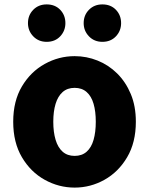

<svg xmlns="http://www.w3.org/2000/svg" viewBox="-20 -838 677 872"><path d="M319 14Q247 14 183 -21.5Q119 -57 79.5 -124Q40 -191 40 -285Q40 -379 79.5 -445.5Q119 -512 183 -547.5Q247 -583 319 -583Q373 -583 423 -563Q473 -543 512 -504.5Q551 -466 574 -411Q597 -356 597 -285Q597 -191 557.5 -124Q518 -57 454.5 -21.5Q391 14 319 14ZM319 -130Q352 -130 373.5 -149Q395 -168 405 -203Q415 -238 415 -285Q415 -332 405 -366.5Q395 -401 373.5 -420Q352 -439 319 -439Q286 -439 264.5 -420Q243 -401 232.5 -366.5Q222 -332 222 -285Q222 -238 232.5 -203Q243 -168 264.5 -149Q286 -130 319 -130ZM192 -648Q155 -648 131 -673Q107 -698 107 -733Q107 -769 131 -793.5Q155 -818 192 -818Q230 -818 253.5 -793.5Q277 -769 277 -733Q277 -698 253.5 -673Q230 -648 192 -648ZM445 -648Q408 -648 384 -673Q360 -698 360 -733Q360 -769 384 -793.5Q408 -818 445 -818Q483 -818 506.5 -793.5Q530 -769 530 -733Q530 -698 506.5 -673Q483 -648 445 -648Z"/></svg>

Font: Noto Sans KR Thin Black
Style: Regular
Weight: 900
Version: Version 2.004-H2;hotconv 1.0.118;makeotfexe 2.5.65603